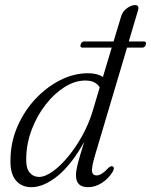

<svg xmlns="http://www.w3.org/2000/svg" viewBox="-20 -748 610 776"><path d="M306 -568Q309 -580.5 321 -580.5H439L470.5 -684.5Q476 -702 493.2 -714.8Q510.5 -727.5 526.5 -727.5Q544.5 -727.5 537.5 -705L500.5 -580.5H561Q573 -580.5 569.5 -568Q566.5 -555.5 554.5 -555.5H493.5L367.5 -132Q349.5 -73 351.8 -56Q354 -39 370 -39Q390.5 -39 417.5 -69Q429 -79 435 -75.5Q445 -70.5 435.5 -54Q418.5 -26 391.8 -8.8Q365 8.5 335.5 8.5Q287 8.5 287 -39.5Q287 -57 294.2 -85.8Q301.5 -114.5 320.5 -175Q270 -83.5 213.5 -37.5Q157 8.5 106.5 8.5Q66 8.5 42.8 -20.5Q19.5 -49.5 22.5 -110Q24.5 -178.5 52 -240.2Q79.5 -302 124.5 -349.5Q169.5 -397 224.2 -424.5Q279 -452 336 -452Q373 -452 396 -437L431.5 -555.5H314Q302 -555.5 306 -568ZM86 -111.5Q84.5 -68.5 99.5 -50.8Q114.5 -33 138 -33Q162.5 -33 193.8 -55.5Q225 -78 256.2 -116Q287.5 -154 313.5 -201.5Q339.5 -249 354.5 -299L383 -395Q375 -408 361.2 -415.2Q347.5 -422.5 324.5 -422.5Q283 -422.5 241.5 -396.5Q200 -370.5 165.2 -326.2Q130.5 -282 109 -226.2Q87.5 -170.5 86 -111.5Z"/></svg>

Font: Fraunces 72pt S050 Light
Style: Italic
Weight: 300
Italic angle: -16°
Version: Version 1.000; ttfautohint (v1.8.3)